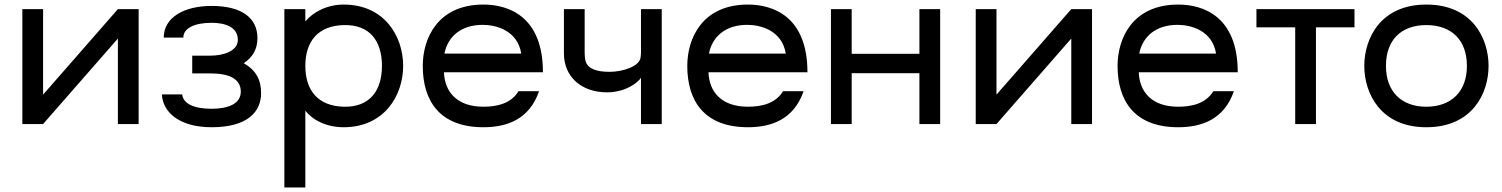

<svg xmlns="http://www.w3.org/2000/svg" viewBox="-20 -544 6589 842"><path d="M497 0H588V-504H497L169 -129V-504H78V0H169L497 -375Z M908 14C1065 14 1125 -53 1125 -136C1125 -196 1101 -237 1049 -267C1087 -292 1109 -327 1109 -377C1109 -464 1042 -518 908 -518C785 -518 698 -466 698 -379H784C784 -420 832 -444 908 -444C965 -444 1023 -427 1023 -369C1023 -318 955 -300 904 -300H823V-222H904C982 -222 1036 -200 1036 -142C1036 -89 981 -67 908 -67C827 -67 783 -91 779 -130H690C693 -55 763 14 908 14Z M1227 278H1319V-59C1350 -18 1411 14 1487 14C1665 14 1748 -125 1748 -255C1748 -386 1665 -524 1487 -524C1411 -524 1350 -488 1319 -450V-504H1227ZM1319 -255C1319 -363 1375 -431 1487 -434C1601 -437 1655 -365 1655 -255C1655 -146 1601 -73 1487 -76C1375 -79 1319 -147 1319 -255Z M2100 14C2201 14 2301 -19 2344 -144H2254C2220 -88 2156 -76 2100 -76C1983 -76 1930 -142 1927 -227H2361C2361 -473 2209 -524 2100 -524C1899 -524 1834 -375 1834 -255C1834 -103 1907 14 2100 14ZM1929 -309C1944 -385 2003 -435 2097 -435C2154 -435 2249 -412 2266 -309Z M2882 -504H2791V-314C2791 -307 2790 -299 2789 -291C2784 -253 2711 -229 2654 -229C2596 -229 2558 -242 2548 -276C2545 -286 2544 -302 2544 -313V-504H2453V-310C2453 -206 2531 -139 2642 -139C2723 -139 2778 -182 2791 -203V0H2882Z M3260 14C3361 14 3461 -19 3504 -144H3414C3380 -88 3316 -76 3260 -76C3143 -76 3090 -142 3087 -227H3521C3521 -473 3369 -524 3260 -524C3059 -524 2994 -375 2994 -255C2994 -103 3067 14 3260 14ZM3089 -309C3104 -385 3163 -435 3257 -435C3314 -435 3409 -412 3426 -309Z M3624 0H3715V-223H4012V0H4103V-504H4012V-308H3715V-504H3624Z M4678 0H4769V-504H4678L4350 -129V-504H4259V0H4350L4678 -375Z M5147 14C5248 14 5348 -19 5391 -144H5301C5267 -88 5203 -76 5147 -76C5030 -76 4977 -142 4974 -227H5408C5408 -473 5256 -524 5147 -524C4946 -524 4881 -375 4881 -255C4881 -103 4954 14 5147 14ZM4976 -309C4991 -385 5050 -435 5144 -435C5201 -435 5296 -412 5313 -309Z M5490 -424H5660V0H5751V-424H5920V-504H5490Z M6235 14C6437 14 6508 -135 6508 -255C6508 -375 6437 -524 6235 -524C6034 -524 5963 -375 5963 -255C5963 -135 6034 14 6235 14ZM6058 -255C6058 -368 6124 -434 6235 -434C6346 -434 6413 -368 6413 -255C6413 -142 6344 -76 6235 -76C6126 -76 6058 -142 6058 -255Z"/></svg>

Font: Hibana 45 SubMedium
Style: Regular
Weight: 500
Width: 6
Designer: pygmalion
Foundry: ybstudio
Version: Version 2021.007;FEAKit 1.0